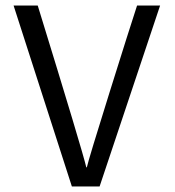

<svg xmlns="http://www.w3.org/2000/svg" viewBox="-20 -672 629 692"><path d="M29 0ZM29 -652H116Q278 -126 291 -69H293Q300 -100 374.5 -338Q449 -576 474 -652H557L339 0H239Z"/></svg>

Font: Cairo
Style: Regular
Weight: 400
Designer: Mohamed Gaber, the designers of Titillium
Foundry: Kief Type Foundry
Version: Version 2.009; ttfautohint (v1.5.33-1714) -l 8 -r 50 -G 200 